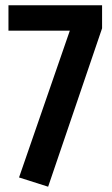

<svg xmlns="http://www.w3.org/2000/svg" viewBox="-20 -693 422 726"><path d="M366 -673V-586L162 13L52 -22L244 -577H12V-673Z"/></svg>

Font: Fira Sans Extra Condensed Medium
Style: Regular
Weight: 500
Width: 1
Designer: Carrois Corporate & Edenspiekermann AG
Foundry: Carrois Corporate GbR & Edenspiekermann AG
Version: Version 4.203